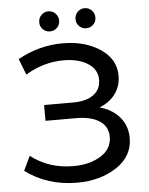

<svg xmlns="http://www.w3.org/2000/svg" viewBox="-59 -925 760 981"><g transform="rotate(-5 321.0 -434.5)"><path d="M262 -788.5Q247 -774 226 -774Q205 -774 190 -788.5Q175 -803 175 -825Q175 -847 190 -862Q205 -877 226 -877Q247 -877 262 -862Q277 -847 277 -825Q277 -803 262 -788.5ZM448 -788.5Q433 -774 412 -774Q391 -774 376 -788.5Q361 -803 361 -825Q361 -847 376 -862Q391 -877 412 -877Q433 -877 448 -862Q463 -847 463 -825Q463 -803 448 -788.5ZM444 -365Q510 -347 547 -302.5Q584 -258 584 -196Q584 -103 500 -47.5Q416 8 297 8Q145 8 32 -76L67 -150Q160 -78 285 -78Q369 -78 426 -113.5Q483 -149 483 -211Q483 -264 440 -292.5Q397 -321 319 -321H163V-402H312Q379 -402 416.5 -429.5Q454 -457 454 -506Q454 -560 405.5 -590.5Q357 -621 282 -621Q179 -621 86 -565L54 -647Q163 -708 285 -708Q398 -708 476.5 -656Q555 -604 555 -518Q555 -465 525.5 -425Q496 -385 444 -365Z"/></g></svg>

Font: false
Style: Regular
Weight: 500
Designer: Julieta Ulanovsky
Foundry: Julieta Ulanovsky
Version: Version 7.222;hotconv 1.0.109;makeotfexe 2.5.65596